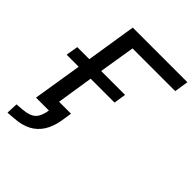

<svg xmlns="http://www.w3.org/2000/svg" viewBox="-247 -835 1148 1148"><g transform="rotate(45 327.5 -260.5)"><path d="M23 184 26 111 76 107Q132 102 156.5 78Q181 54 189 0H80L130 -311H28L41 -388H143L193 -705H655L641 -616H280L243 -388H445L433 -311H231L195 -80H296L286 -15Q276 47 249 89.5Q222 132 179 154Q136 176 77 180Z"/></g></svg>

Font: Nunito Sans 7pt Medium
Style: Italic
Weight: 500
Italic angle: -9°
Designer: Vernon Adams
Foundry: Vernon Adams
Version: Version 3.101;gftools[0.9.27]